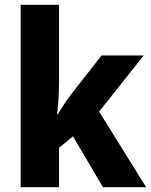

<svg xmlns="http://www.w3.org/2000/svg" viewBox="-20 -780 629 800"><path d="M226 -440V-760H66V0H226V-164L284 -212L409 0H589L393 -315L579 -549H403L275 -385C256 -361 238 -331 220 -303H218C223 -347 226 -394 226 -440Z"/></svg>

Font: Noto Sans Gurmukhi UI SemiCondensed ExtraBold
Style: Regular
Weight: 800
Width: 4
Designer: Jelle Bosma - Monotype Design Team
Foundry: Monotype Imaging Inc.
Version: Version 2.004